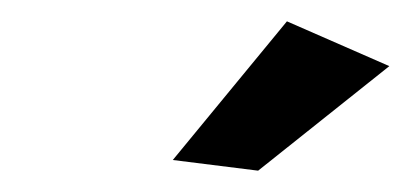

<svg xmlns="http://www.w3.org/2000/svg" viewBox="-20 -772 385 180"><path d="M249 -752 345 -710 222 -612 142 -622Z"/></svg>

Font: Gontserrat
Style: Italic
Weight: 400
Italic angle: -11.3°
Designer: Julieta Ulanovsky
Foundry: Julieta Ulanovsky
Version: Version 6.001